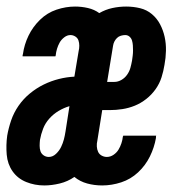

<svg xmlns="http://www.w3.org/2000/svg" viewBox="-31 -558 551 586"><path d="M104 8Q75 8 49 -2.5Q23 -13 7.5 -35Q-8 -57 -10.5 -86Q-13 -115 -9 -144Q-5 -167 3 -190.5Q11 -214 25.5 -235Q40 -256 60 -272.5Q80 -289 102.5 -300Q125 -311 149 -317Q173 -323 196 -324L209 -402Q211 -410 211 -418.5Q211 -427 208.5 -434.5Q206 -442 199 -446.5Q192 -451 184 -451Q174 -451 165 -444Q156 -437 151 -428Q146 -419 143 -409Q140 -399 139 -389Q139 -388 138.5 -387Q138 -386 138 -386H38Q38 -388 38 -389.5Q38 -391 39 -393Q43 -422 56 -449Q69 -476 91 -497.5Q113 -519 141.5 -528.5Q170 -538 198 -538Q218 -538 237.5 -533.5Q257 -529 272 -518Q291 -529 312 -533.5Q333 -538 354 -538Q376 -538 396.5 -533Q417 -528 432.5 -515Q448 -502 457.5 -484Q467 -466 471.5 -445.5Q476 -425 475.5 -403Q475 -381 471 -360Q468 -341 462 -322Q456 -303 444 -286Q432 -269 415.5 -256Q399 -243 380.5 -235.5Q362 -228 342.5 -225Q323 -222 304 -222H281L266 -128Q264 -120 264.5 -111Q265 -102 268.5 -94.5Q272 -87 279.5 -83Q287 -79 295 -79Q306 -79 315.5 -85.5Q325 -92 330.5 -101Q336 -110 339.5 -120.5Q343 -131 344 -141Q345 -142 345 -143Q345 -144 345 -144H446Q445 -143 445 -141Q445 -139 445 -137Q440 -108 426.5 -80.5Q413 -53 390.5 -32Q368 -11 339 -1.5Q310 8 281 8Q257 8 235 2Q213 -4 196 -18Q176 -4 151.5 2Q127 8 104 8ZM318 -308Q329 -308 339.5 -314Q350 -320 357 -330Q364 -340 367 -351Q370 -362 372 -373Q373 -380 374 -388Q375 -396 375 -404Q375 -412 374.5 -419.5Q374 -427 372 -434Q370 -441 364.5 -446Q359 -451 351 -451Q345 -451 338 -449Q331 -447 326 -442Q321 -437 318 -431Q315 -425 314 -418L296 -308ZM118 -79Q130 -79 140 -88.5Q150 -98 155.5 -109.5Q161 -121 164 -132.5Q167 -144 169 -157L181 -234Q164 -229 148 -219.5Q132 -210 119.5 -196Q107 -182 100.5 -165Q94 -148 91 -131Q90 -122 90 -113Q90 -104 92.5 -96.5Q95 -89 102 -84Q109 -79 118 -79Z"/></svg>

Font: Iosevka Slab
Style: Bold Italic
Weight: 700
Italic angle: -9°
Monospace: yes
Designer: Belleve Invis
Foundry: Belleve Invis
Version: Version 11.1.0; ttfautohint (v1.8.3)